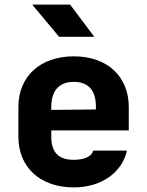

<svg xmlns="http://www.w3.org/2000/svg" viewBox="-20 -805 640 835"><path d="M237 -645H390L285 -785H120ZM301 10C420 10 511 -54 532 -150H385C379 -123 343 -110 301 -110C236 -110 203 -141 203 -210V-238H540V-340C540 -472 447 -560 301 -560C154 -560 60 -472 60 -340V-210C60 -78 154 10 301 10ZM203 -340C203 -408 235 -449 301 -449C366 -449 397 -410 397 -342V-329L203 -327Z"/></svg>

Font: JetBrains Mono ExtraBold
Style: Regular
Weight: 800
Monospace: yes
Designer: Philipp Nurullin, Konstantin Bulenkov
Foundry: JetBrains
Version: Version 2.305